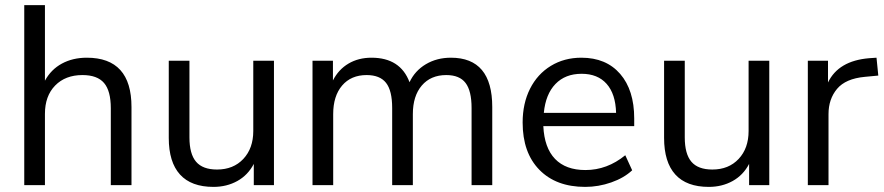

<svg xmlns="http://www.w3.org/2000/svg" viewBox="-20 -725 3462 752"><path d="M495 -306V0H414V-301Q414 -369 387.5 -400Q361 -431 303 -431Q236 -431 196 -390Q156 -349 156 -279V0H75V-705H156V-409Q180 -453 222.5 -476Q265 -499 320 -499Q495 -499 495 -306Z M1053 -487V0H974V-83Q951 -39 909.5 -16Q868 7 816 7Q729 7 685 -41.5Q641 -90 641 -185V-487H722V-187Q722 -122 748 -91.5Q774 -61 830 -61Q894 -61 933 -102.5Q972 -144 972 -212V-487Z M1908 -306V0H1827V-302Q1827 -369 1803.5 -400Q1780 -431 1728 -431Q1667 -431 1632 -390Q1597 -349 1597 -278V0H1516V-302Q1516 -370 1492 -400.5Q1468 -431 1416 -431Q1355 -431 1320 -390Q1285 -349 1285 -278V0H1204V-487H1284V-410Q1306 -453 1345 -476Q1384 -499 1435 -499Q1548 -499 1584 -403Q1605 -448 1648 -473.5Q1691 -499 1746 -499Q1908 -499 1908 -306Z M2464 -231H2108Q2112 -146 2154 -102.5Q2196 -59 2273 -59Q2358 -59 2429 -117L2456 -58Q2424 -28 2374 -10.5Q2324 7 2272 7Q2158 7 2092.5 -60Q2027 -127 2027 -245Q2027 -320 2056 -377.5Q2085 -435 2137.5 -467Q2190 -499 2257 -499Q2354 -499 2409 -435.5Q2464 -372 2464 -261ZM2110 -283H2393Q2391 -357 2356 -396.5Q2321 -436 2258 -436Q2194 -436 2155.5 -396Q2117 -356 2110 -283Z M2993 -487V0H2914V-83Q2891 -39 2849.5 -16Q2808 7 2756 7Q2669 7 2625 -41.5Q2581 -90 2581 -185V-487H2662V-187Q2662 -122 2688 -91.5Q2714 -61 2770 -61Q2834 -61 2873 -102.5Q2912 -144 2912 -212V-487Z M3420 -429 3367 -424Q3292 -417 3258.5 -377Q3225 -337 3225 -278V0H3144V-487H3223V-402Q3264 -487 3384 -497L3413 -499Z"/></svg>

Font: wassup Sans
Style: Regular
Weight: 400
Version: Version 2.001